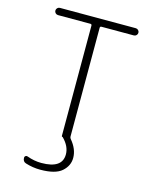

<svg xmlns="http://www.w3.org/2000/svg" viewBox="-137 -820 905 1130"><g transform="rotate(15 316.0 -255.0)"><path d="M85 -686Q76 -686 69.5 -692.5Q63 -699 63 -708Q63 -717 69.5 -723.5Q76 -730 85 -730H547Q556 -730 562.5 -723.5Q569 -717 569 -708Q569 -699 562.5 -692.5Q556 -686 547 -686H350Q341 -686 341 -677V-15Q341 -6 347 0Q389 50 389 103Q389 151 350 185.5Q311 220 219 220Q173 220 129 206Q109 200 109 176Q109 169 115 165Q121 161 128 164Q171 180 215 180Q342 180 342 94Q342 45 298 1Q298 0 297 0Q291 0 291 -6V-677Q291 -686 282 -686Z"/></g></svg>

Font: Rounded Mplus 1c Light
Style: Regular
Weight: 300
Version: Version 1.059.20150529